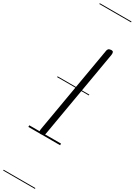

<svg xmlns="http://www.w3.org/2000/svg" viewBox="-426 -1221 1156 1648"><g transform="rotate(30 152.0 -397.0)"><path d="M156 -35Q154.5 -18.5 147.5 -9.5Q140.5 -0.5 121.5 1Q103.5 2 99.2 -7Q95 -16 97 -35L244.5 -891.5Q246 -908 253.2 -917Q260.5 -926 279 -927.5Q297 -928.5 301.5 -919.5Q306 -910.5 303.5 -891.5ZM156 -35Q154.5 -18.5 147.5 -9.5Q140.5 -0.5 121.5 1Q103.5 2 99.2 -7Q95 -16 97 -35L244.5 -891.5Q246 -908 253.2 -917Q260.5 -926 279 -927.5Q297 -928.5 301.5 -919.5Q306 -910.5 303.5 -891.5ZM-5 424.5H309.5V432.5H-5ZM-5 -16H309.5V0H-5ZM-5 -501.5H309.5V-493.5H-5ZM-5 -1226H309.5V-1218H-5Z"/></g></svg>

Font: Edu AU VIC WA NT Guides
Style: Regular
Weight: 400
Designer: Tina and Corey Anderson, Eben Sorkin, Mirko Velimirovic
Foundry: Google for Education
Version: Version 1.001